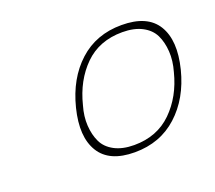

<svg xmlns="http://www.w3.org/2000/svg" viewBox="-68 -908 555 496"><g transform="rotate(-20 209.5 -659.5)"><path d="M392.1 -659.2Q400.4 -688 398.7 -713.9Q397 -739.7 387.5 -759.3Q377.9 -778.8 356 -790.3Q334 -801.8 301.8 -801.8Q238.3 -801.8 198 -762Q157.7 -722.2 142.1 -659.2Q133.8 -630.9 135.5 -605.2Q137.2 -579.6 146.5 -560.1Q155.8 -540.5 177.7 -528.8Q199.7 -517.1 231.9 -517.1Q294.9 -517.1 335.7 -557.1Q376.5 -597.2 392.1 -659.2ZM411.1 -659.2Q392.6 -585.9 344.7 -542.5Q296.9 -499 227.1 -499Q157.2 -499 130.9 -542Q104.5 -585 123 -659.2Q141.6 -733.4 189 -776.6Q236.3 -819.8 306.2 -819.8Q377 -819.8 403.3 -776.9Q429.7 -733.9 411.1 -659.2Z"/></g></svg>

Font: Sinkin Sans 100 Thin Italic
Style: Regular
Weight: 100
Italic angle: -112°
Designer: Keith Bates
Foundry: K-Type
Version: Sinkin Sans (version 1.0)  by Keith Bates   •   © 2014   www